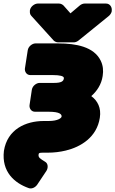

<svg xmlns="http://www.w3.org/2000/svg" viewBox="-52 -810 648 1079"><path d="M192 48H216C251 48 285 44 318 36C401 16 492 -38 509 -148C518 -204 496 -244 461 -270C492 -297 518 -335 525 -383C530 -414 527 -442 514 -469C476 -547 376 -566 275 -566H147C131 -566 108 -551 104 -528L88 -425C86 -409 96 -388 119 -388H247C282 -388 309 -383 307 -370C305 -354 295 -344 250 -344H170C154 -344 131 -329 127 -306L114 -219C112 -203 122 -182 145 -182H222C285 -182 296 -167 294 -154C293 -148 276 -130 221 -130H194C92 -130 -11 -83 -30 38C-44 156 30 219 109 247C125 253 145 245 157 228L209 150C219 134 219 110 203 100C173 81 162 76 165 57C166 49 171 48 192 48ZM344 -735 305 -779C300 -784 290 -790 280 -790H160C144 -790 120 -775 116 -752V-748C115 -739 117 -728 124 -721L249 -583C253 -578 264 -572 274 -572H363C372 -572 381 -576 389 -582L558 -719C566 -725 574 -736 576 -747V-752C578 -768 567 -790 544 -790H423C415 -790 404 -786 396 -779Z"/></svg>

Font: Asimov Print
Style: EIt
Weight: 500
Designer: Google
Version: Version 2.000980; 2014